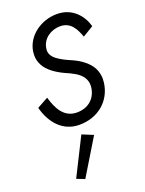

<svg xmlns="http://www.w3.org/2000/svg" viewBox="-190 -798 929 1234"><g transform="rotate(-20 274.5 -180.5)"><path d="M119 -226 43 -184C71 -77 141 9 256 9C385 9 479 -73 495 -190C496 -200 497 -209 497 -218C497 -244 491 -268 480 -291C457 -336 407 -373 355 -396C320 -411 285 -427 258 -448C231 -468 221 -491 221 -512C221 -518 222 -523 223 -529C233 -589 290 -629 354 -629C426 -629 455 -571 475 -514L549 -559C527 -637 465 -710 361 -710C253 -710 152 -639 136 -536C135 -527 134 -518 134 -510C134 -485 140 -462 152 -440C175 -396 228 -361 277 -338C301 -328 324 -317 346 -304C389 -278 409 -244 409 -208C409 -200 409 -192 407 -183C395 -116 344 -71 268 -71C181 -71 143 -143 119 -226ZM245 71 116 328 171 349 321 102Z"/></g></svg>

Font: Jost
Style: Italic
Weight: 400
Italic angle: -5°
Version: Version 3.710